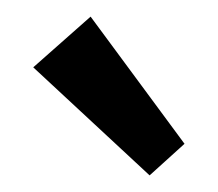

<svg xmlns="http://www.w3.org/2000/svg" viewBox="-20 -739 262 231"><path d="M202 -566 160 -528 20 -658 89 -719Z"/></svg>

Font: Tilda Sans Semibold
Style: Regular
Weight: 600
Designer: ParaType Ltd
Foundry: ParaType Ltd
Version: Version 1.009